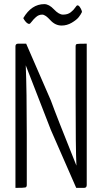

<svg xmlns="http://www.w3.org/2000/svg" viewBox="-20 -912 496 932"><path d="M122 -796Q115 -796 108 -803Q101 -810 97 -817L93 -824Q133 -892 195 -892Q218 -892 242 -866.5Q266 -841 286 -841Q309 -841 323.5 -852.5Q338 -864 345 -875Q352 -886 356 -886Q362 -886 367.5 -878Q373 -870 376 -862L378 -854Q372 -841 361.5 -828Q351 -815 328 -801.5Q305 -788 279 -788Q248 -788 224 -814.5Q200 -841 185 -841Q168 -841 155 -829.5Q142 -818 134 -807Q126 -796 122 -796ZM347 -687Q347 -697 353.5 -698.5Q360 -700 401 -700V-14Q401 0 388 0H350L227 -281L105 -595Q110 -473 110 -258V-14Q110 -4 103 -2Q96 0 55 0V-687Q55 -700 68 -700H107L227 -424Q253 -352 351 -108Q347 -187 347 -449Z"/></svg>

Font: Yanone Kaffeesatz Light
Style: Regular
Weight: 300
Designer: Yanone (Cyrillic: Daniel Pouzeot)
Foundry: Yanone
Version: Version 1.003;PS 001.003;hotconv 1.0.88;makeotf.lib2.5.64775